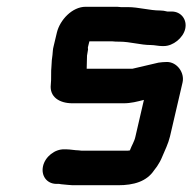

<svg xmlns="http://www.w3.org/2000/svg" viewBox="-20 -521 568 567"><path d="M487 -487H474C466 -489 460 -490 453 -490C421 -490 390 -500 357 -500H337C330 -501 324 -501 318 -501H233C193 -501 157 -462 148 -425L138 -383C136 -376 136 -368 135 -359L133 -343C133 -337 132 -331 132 -326C130 -309 132 -288 130 -271C126 -235 155 -216 194 -216H345C367 -216 385 -221 405 -226L380 -118C377 -103 369 -92 364 -78V-77C360 -76 356 -76 353 -76H228C223 -76 217 -76 212 -77C202 -77 187 -80 176 -80H170C142 -81 113 -58 107 -30C101 -2 118 21 145 22H151C154 22 157 22 160 23L181 25C189 26 197 26 204 26H329C375 26 413 15 435 -18L444 -30C450 -39 455 -48 459 -58C467 -77 477 -97 482 -118L519 -277C526 -306 503 -338 473 -338C464 -338 456 -337 448 -336C422 -330 396 -324 371 -318H236C236 -332 237 -344 237 -357L240 -375C240 -378 239 -380 240 -383L244 -399H311C318 -398 325 -398 332 -398C365 -398 394 -388 426 -388C436 -388 448 -385 458 -385H464C491 -385 521 -409 527 -436C533 -463 515 -487 487 -487Z"/></svg>

Font: Electronic
Style: UltBlkIt
Weight: 500
Version: Version 1.011